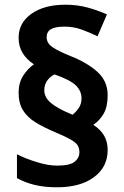

<svg xmlns="http://www.w3.org/2000/svg" viewBox="-20 -785 526 815"><path d="M59 -391Q59 -434 78.5 -464Q98 -494 124 -512Q93 -532 76 -560Q59 -588 59 -625Q59 -688 113.5 -726.5Q168 -765 257 -765Q307 -765 350 -753.5Q393 -742 434 -724L394 -631Q361 -647 326.5 -659.5Q292 -672 254 -672Q214 -672 196 -661Q178 -650 178 -627Q178 -602 202.5 -585Q227 -568 282 -546Q352 -518 394.5 -479Q437 -440 437 -381Q437 -332 420 -302.5Q403 -273 376 -255Q406 -236 421.5 -210Q437 -184 437 -148Q437 -76 379 -33Q321 10 222 10Q169 10 127.5 0Q86 -10 52 -29V-130Q90 -111 137.5 -96.5Q185 -82 222 -82Q277 -82 297 -98.5Q317 -115 317 -139Q317 -156 309.5 -168Q302 -180 280.5 -192.5Q259 -205 216 -223Q166 -244 131 -265.5Q96 -287 77.5 -317Q59 -347 59 -391ZM168 -402Q168 -372 195.5 -348.5Q223 -325 281 -301L288 -298Q302 -309 314 -326Q326 -343 326 -368Q326 -398 303 -421.5Q280 -445 212 -469Q195 -462 181.5 -444.5Q168 -427 168 -402Z"/></svg>

Font: Noto Sans Gurmukhi
Style: Bold
Weight: 700
Designer: Jelle Bosma - Monotype Design Team
Foundry: Monotype Imaging Inc.
Version: Version 2.004; ttfautohint (v1.8.4.7-5d5b)